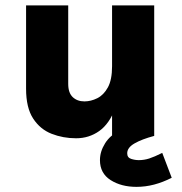

<svg xmlns="http://www.w3.org/2000/svg" viewBox="-20 -516 690 729"><path d="M405.5 -495.5H565.5V0H405.5ZM79 -495.5H239V-197.5Q239 -163.5 256.2 -147.2Q273.5 -131 300.5 -131Q325 -131 349.2 -143Q373.5 -155 389.5 -184Q405.5 -213 405.5 -264.5H440.5Q440.5 -166.5 418 -106.2Q395.5 -46 356.8 -18.5Q318 9 269 9Q219.5 9 176 -8Q132.5 -25 105.8 -66Q79 -107 79 -179ZM632 159Q598.5 176 565.2 184.8Q532 193.5 498 193.5Q440.5 193.5 400 167.8Q359.5 142 359.5 92Q359.5 59.5 378.8 28.5Q398 -2.5 434 -19.5L565.5 0Q518.5 12.5 490.8 28.5Q463 44.5 463 66Q463 82.5 477.8 87.2Q492.5 92 507 92Q527 92 546.5 85.8Q566 79.5 596 64.5Z"/></svg>

Font: Karla ExtraBold
Style: Regular
Weight: 800
Designer: Jonathan Pinhorn
Version: Version 2.001